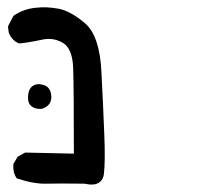

<svg xmlns="http://www.w3.org/2000/svg" viewBox="-20 -390 540 524"><path d="M210 111.3Q140.1 110.4 106.9 111.3Q72.3 112.3 27.3 97.2L25.4 96.7L24.4 94.7Q14.6 79.6 16.6 58.1V56.6L17.6 55.7L27.3 39.1L27.8 37.6L29.3 37.1L46.9 27.3L48.3 26.4H49.8L181.6 29.3Q181.6 -149.4 179.7 -204.6Q177.7 -257.3 151.9 -272.9Q125 -288.6 94.7 -281.7Q83.5 -279.3 73 -277.3Q62.5 -275.4 52.7 -273.9Q43 -272.5 33.7 -271.5H32.2L30.8 -272Q21.5 -275.9 14.9 -283Q8.3 -290 4.4 -299.8L3.9 -300.3V-300.8L2 -315.4V-317.4L2.4 -319.3L16.1 -345.7L17.1 -346.7L18.1 -347.7Q43.9 -365.2 76.2 -368.7Q91.8 -370.6 107.9 -369.9Q124 -369.1 140.1 -366.2Q157.2 -362.8 175 -352.8Q192.9 -342.8 212.4 -326.2Q252 -292 256.8 -193.8Q261.7 -98.1 264.6 -23.9Q267.6 49.8 263.7 83.5Q263.2 86.4 262.7 89.4Q260.3 100.1 252.7 106.4Q245.1 112.8 234.6 113.5Q224.1 114.3 210 111.3ZM91.8 -92.8Q76.2 -92.3 66.7 -99.4Q57.1 -106.4 56.6 -120.1Q55.7 -146.5 69.3 -155.3Q75.7 -159.7 83.7 -160.2Q91.8 -160.6 100.1 -157.7Q106.4 -155.8 110.8 -151.4Q115.2 -147 117.4 -140.9Q119.6 -134.8 120.1 -127Q121.1 -101.1 93.3 -92.8H92.8Z"/></svg>

Font: NaikaiFont
Style: SemiBold
Weight: 600
Version: Version 1.89